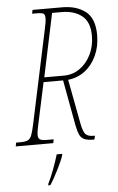

<svg xmlns="http://www.w3.org/2000/svg" viewBox="-84 -756 628 1019"><g transform="rotate(-5 229.5 -246.5)"><path d="M-23 0 -19 -20H4Q29 -20 42.5 -26Q56 -32 63.5 -51Q71 -70 79 -108L185 -606Q189 -626 191.5 -639.5Q194 -653 194 -663Q194 -683 185.5 -688.5Q177 -694 148 -694H125L129 -714H287Q363 -714 411 -677Q459 -640 459 -551Q459 -491 436.5 -442Q414 -393 374.5 -363Q335 -333 285 -328L330 -90Q338 -48 350.5 -34Q363 -20 394 -20H401L396 0H391Q359 0 342 -8Q325 -16 317 -34Q309 -52 303 -82L258 -327H154L107 -108Q98 -69 98 -51Q98 -32 108.5 -26Q119 -20 144 -20H181L177 0ZM264 -352Q311 -352 348.5 -378Q386 -404 408.5 -449Q431 -494 431 -550Q431 -624 389.5 -656.5Q348 -689 283 -689H231L160 -352ZM132 213Q148 181 164 138Q180 95 190 61H219V66Q216 78 207 98.5Q198 119 186.5 142Q175 165 163 186.5Q151 208 142 221H131Z"/></g></svg>

Font: Noto Serif ExtraCondensed Thin
Style: Italic
Weight: 100
Width: 2
Italic angle: -12°
Designer: Monotype Design Team
Foundry: Monotype Imaging Inc.
Version: Version 2.013